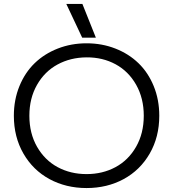

<svg xmlns="http://www.w3.org/2000/svg" viewBox="-20 -932 872 967"><path d="M394 -742.2 314 -912.1H395L462.9 -742.2ZM49.8 -349.1Q49.8 -429.7 77.9 -498.3Q106 -566.9 154.8 -614Q203.6 -661.1 271 -687.5Q338.4 -713.9 416 -713.9Q493.7 -713.9 561 -687.5Q628.4 -661.1 677.2 -614Q726.1 -566.9 754.2 -498.3Q782.2 -429.7 782.2 -349.1Q782.2 -242.2 734.1 -158.7Q686 -75.2 602.8 -30Q519.5 15.1 416 15.1Q312.5 15.1 229.2 -30Q146 -75.2 97.9 -158.7Q49.8 -242.2 49.8 -349.1ZM704.1 -349.1Q704.1 -437 665.8 -504.9Q627.4 -572.8 562.3 -608.2Q497.1 -643.6 416 -643.1Q335 -642.6 269.8 -607.2Q204.6 -571.8 166.3 -504.4Q127.9 -437 127.9 -349.1Q127.9 -260.3 166.7 -192.6Q205.6 -125 270.5 -90.1Q335.4 -55.2 416 -55.2Q496.6 -55.2 561.5 -90.1Q626.5 -125 665.3 -192.6Q704.1 -260.3 704.1 -349.1Z"/></svg>

Font: Prompt Light
Style: Regular
Weight: 300
Designer: Katatrad Team
Foundry: CadsonDemak
Version: Version 1.000;PS 001.000;hotconv 1.0.88;makeotf.lib2.5.64775